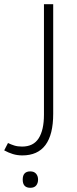

<svg xmlns="http://www.w3.org/2000/svg" viewBox="-56 -498 368 913"><path d="M50 241Q26 241 5 234.5Q-16 228 -36 217L-18 182Q-4 189 12 194Q28 199 49 199Q103 199 128 159.5Q153 120 153 48V-478H197V43Q197 241 50 241ZM88 395Q52 395 52 356Q52 317 88 317Q106 317 115.5 328Q125 339 125 356Q125 373 116 384Q107 395 88 395Z"/></svg>

Font: Noto Kufi Arabic ExtraLight
Style: Regular
Weight: 200
Designer: Monotype Design Team, David Williams, Khaled Hosny
Foundry: Google LLC
Version: Version 2.109; ttfautohint (v1.8.4.7-5d5b)